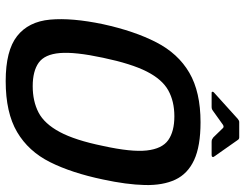

<svg xmlns="http://www.w3.org/2000/svg" viewBox="-113 -740 861 675"><g transform="rotate(90 317.5 -402.5)"><path d="M65 -334Q89 -444 128.5 -521Q168 -598 235.5 -637.5Q303 -677 410 -677Q494 -677 542.5 -654.5Q591 -632 611.5 -588.5Q632 -545 630.5 -481Q629 -417 611 -334Q588 -224 550 -148Q512 -72 444 -32Q376 8 265 8Q158 8 107 -32Q56 -72 49 -148Q42 -224 65 -334ZM183 -334Q162 -236 166.5 -182.5Q171 -129 200.5 -108Q230 -87 283 -87Q336 -87 375.5 -107.5Q415 -128 444 -182Q473 -236 493 -334Q515 -434 509 -488Q503 -542 472.5 -563.5Q442 -585 389 -585Q336 -585 297.5 -563.5Q259 -542 231.5 -488Q204 -434 183 -334ZM306 -716Q303 -716 302.5 -718.5Q302 -721 305 -724L398 -808Q404 -813 409 -813H463Q469 -813 472 -808L531 -724Q533 -721 531.5 -718.5Q530 -716 525 -716H479Q473 -716 470 -717.5Q467 -719 463 -722L430 -756Q426 -760 419 -756L370 -721Q366 -718 363 -717Q360 -716 355 -716Z"/></g></svg>

Font: Glory SemiBold
Style: Italic
Weight: 600
Italic angle: -12°
Designer: Robert Leuschke
Foundry: Robert Leuschke
Version: Version 1.011